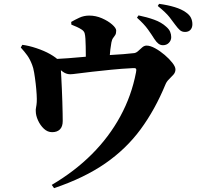

<svg xmlns="http://www.w3.org/2000/svg" viewBox="-20 -888 1040 998"><path d="M827 -653Q814 -653 803.5 -661Q793 -669 782 -686Q769 -707 749 -735Q729 -763 692 -796L700 -808Q744 -799 781.5 -785.5Q819 -772 844 -749Q859 -736 864.5 -722.5Q870 -709 870 -695Q870 -678 858 -665.5Q846 -653 827 -653ZM249 73Q368 3 457.5 -86.5Q547 -176 605.5 -283.5Q664 -391 687 -512Q690 -526 687 -530.5Q684 -535 672 -534Q612 -531 557.5 -525.5Q503 -520 458.5 -515Q414 -510 384.5 -506Q355 -502 345 -502Q323 -502 304 -517Q285 -532 247 -563L248 -580Q292 -582 336 -585.5Q380 -589 418.5 -592.5Q457 -596 484 -597Q516 -600 552 -602Q588 -604 621 -606.5Q654 -609 678 -612Q689 -614 699 -623.5Q709 -633 719.5 -642Q730 -651 742 -651Q761 -651 786.5 -637Q812 -623 836 -602.5Q860 -582 876 -561.5Q892 -541 892 -527Q892 -512 881.5 -500Q871 -488 858.5 -476Q846 -464 840 -449Q786 -318 711 -216Q636 -114 527 -38.5Q418 37 261 90ZM251 -201Q227 -201 208 -219Q189 -237 177.5 -262.5Q166 -288 166 -310Q165 -318 167.5 -330Q170 -342 171 -357Q172 -371 170.5 -397Q169 -423 165.5 -453.5Q162 -484 157.5 -510.5Q153 -537 147 -551Q136 -580 122 -599.5Q108 -619 88 -641L96 -655Q129 -651 169.5 -637.5Q210 -624 240 -607Q273 -588 283.5 -575Q294 -562 296 -532Q297 -516 298.5 -488Q300 -460 301.5 -426.5Q303 -393 304 -360Q305 -327 305.5 -300.5Q306 -274 306 -259Q306 -230 291.5 -215.5Q277 -201 251 -201ZM426 -547Q426 -553 426 -568.5Q426 -584 426 -604.5Q426 -625 425.5 -647Q425 -669 424 -687Q423 -704 420 -715Q417 -726 405 -734Q393 -742 379.5 -748Q366 -754 351 -760L350 -774Q369 -785 392.5 -796Q416 -807 444 -807Q478 -807 510 -793Q542 -779 563 -760.5Q584 -742 584 -729Q584 -714 579 -706Q574 -698 568 -690.5Q562 -683 559 -667Q556 -652 553.5 -630.5Q551 -609 549.5 -587.5Q548 -566 548 -550ZM942 -722Q926 -722 915.5 -731Q905 -740 891 -759Q879 -776 860.5 -799.5Q842 -823 800 -857L807 -868Q852 -862 888 -851Q924 -840 946 -824Q965 -811 972.5 -795.5Q980 -780 980 -762Q980 -744 970 -733Q960 -722 942 -722Z"/></svg>

Font: Noto Serif JP ExtraLight Black
Style: Regular
Weight: 900
Version: Version 2.003-H1;hotconv 1.1.1;makeotfexe 2.6.0